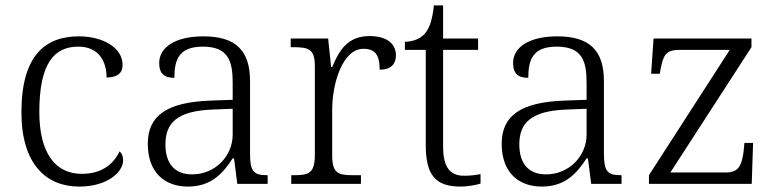

<svg xmlns="http://www.w3.org/2000/svg" viewBox="-20 -678 2860 708"><path d="M272 10C379 10 434 -46 434 -86C434 -101 430 -112 421 -120C399 -73 355 -37 283 -37C184 -36 125 -114 125 -265C125 -448 182 -506 269 -506C344 -506 373 -452 373 -392C412 -393 432 -407 432 -439C432 -503 358 -544 271 -544C150 -544 59 -477 59 -264C59 -73 150 10 272 10Z M673 10C763 10 805 -44 838 -94H843L855 0H967V-32H963C914 -32 902 -48 902 -112V-379C902 -491 850 -544 730 -544C624 -544 567 -502 567 -446C567 -406 586 -391 623 -391C623 -460 641 -506 728 -506C824 -506 838 -450 838 -372V-310L755 -307C599 -301 525 -254 525 -148C525 -40 589 10 673 10ZM688 -35C620 -35 590 -80 590 -145C590 -224 632 -269 764 -274L838 -277V-181C838 -105 776 -35 688 -35Z M1054 0H1311V-32H1280C1229 -32 1205 -38 1205 -104V-274C1205 -372 1244 -498 1320 -498C1362 -498 1380 -477 1380 -421C1423 -421 1440 -443 1440 -474C1440 -517 1406 -545 1343 -545C1260 -545 1230 -490 1205 -431H1201L1190 -536H1052V-504H1061C1119 -504 1141 -497 1141 -433V-107C1141 -39 1118 -32 1066 -32H1054Z M1678 10C1703 10 1733 5 1752 -1V-36C1731 -32 1714 -30 1691 -30C1640 -30 1614 -61 1614 -137V-494H1743V-536H1614V-658H1580C1574 -601 1562 -570 1544 -551C1526 -533 1499 -524 1473 -524V-494H1550V-143C1550 -30 1588 10 1678 10Z M1978 10C2068 10 2110 -44 2143 -94H2148L2160 0H2272V-32H2268C2219 -32 2207 -48 2207 -112V-379C2207 -491 2155 -544 2035 -544C1929 -544 1872 -502 1872 -446C1872 -406 1891 -391 1928 -391C1928 -460 1946 -506 2033 -506C2129 -506 2143 -450 2143 -372V-310L2060 -307C1904 -301 1830 -254 1830 -148C1830 -40 1894 10 1978 10ZM1993 -35C1925 -35 1895 -80 1895 -145C1895 -224 1937 -269 2069 -274L2143 -277V-181C2143 -105 2081 -35 1993 -35Z M2373 0H2752L2757 -151H2725L2722 -119C2715 -70 2705 -42 2657 -42H2452L2751 -504V-536H2390L2381 -406H2413L2415 -418C2425 -472 2433 -494 2485 -494H2671L2373 -32Z"/></svg>

Font: Noto Serif Telugu Light
Style: Regular
Weight: 300
Designer: Jelle Bosma - Monotype Design Team
Foundry: Monotype Imaging Inc.
Version: Version 2.005